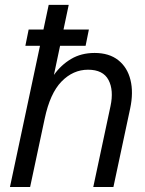

<svg xmlns="http://www.w3.org/2000/svg" viewBox="-20 -752 583 772"><path d="M20 0 175.8 -732.4H256.3L196.8 -450.7Q225.1 -490.7 265.9 -514.9Q306.6 -539.1 360.4 -539.1Q418.9 -539.1 455.6 -510Q492.2 -481 504.6 -430.7Q517.1 -380.4 503.4 -315.9L436 0H355L424.3 -325.2Q438 -389.2 416.3 -430.4Q394.5 -471.7 334 -471.7Q273.9 -471.7 227.5 -424.3Q181.2 -377 159.7 -274.9L101.1 0ZM82 -567.9 95.2 -633.3H337.4L324.2 -567.9Z"/></svg>

Font: Schibsted Grotesk
Style: Italic
Weight: 400
Italic angle: -12°
Designer: Bakken & Baeck AS, Henrik Kongsvoll
Foundry: Schibsted ASA
Version: Version 1.100; ttfautohint (v1.8.4.7-5d5b);gftools[0.9.25]